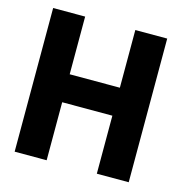

<svg xmlns="http://www.w3.org/2000/svg" viewBox="-99 -756 836 852"><g transform="rotate(15 319.0 -330.0)"><path d="M419.5 -266.5H189V0H42V-660H189V-395H419.5V-660H566V0H419.5Z"/></g></svg>

Font: League Spartan
Style: Bold
Weight: 700
Foundry: The League of Moveable Type
Version: Version 2.002